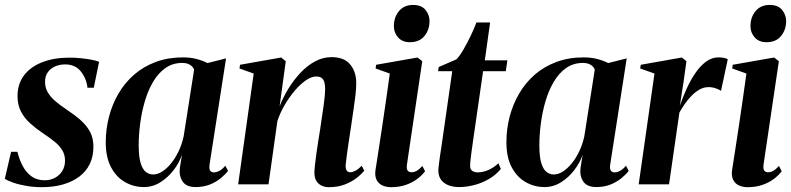

<svg xmlns="http://www.w3.org/2000/svg" viewBox="-26 -747 3207 778"><path d="M354 -391.5H328.5Q324 -430 301.2 -458Q278.5 -486 238.5 -486Q215.5 -486 197 -477.8Q178.5 -469.5 167.5 -454Q156.5 -438.5 156.5 -415.5Q156.5 -391.5 168 -372.2Q179.5 -353 199 -336.5Q218.5 -320 242.5 -304Q276.5 -281.5 301 -259.8Q325.5 -238 339 -212.5Q352.5 -187 352.5 -152.5Q352.5 -112.5 337.5 -82Q322.5 -51.5 294.5 -30.8Q266.5 -10 228 0.8Q189.5 11.5 143 11.5Q111.5 11.5 80.8 6.2Q50 1 26.8 -7.2Q3.5 -15.5 -6.5 -22.5L19 -132H44.5Q52 -101 65.8 -74.8Q79.5 -48.5 101.5 -32.5Q123.5 -16.5 155 -16.5Q178.5 -16.5 197.2 -26.8Q216 -37 226.8 -55Q237.5 -73 237.5 -96Q237.5 -120 226.2 -138.5Q215 -157 194.5 -173.5Q174 -190 146 -208.5Q120 -226 96.8 -246.8Q73.5 -267.5 59.2 -294.5Q45 -321.5 45 -357.5Q45 -407.5 71.8 -442.2Q98.5 -477 146 -495.2Q193.5 -513.5 256 -513.5Q279 -513.5 302.8 -511Q326.5 -508.5 346 -504.8Q365.5 -501 375.5 -496.5Z M823.5 -83Q820.5 -63 825.5 -55.8Q830.5 -48.5 841 -48.5Q851 -48.5 863 -54.8Q875 -61 887 -75.5L898 -54.5Q887 -40 868 -24.5Q849 -9 823.8 1Q798.5 11 767 11Q728.5 11 713.5 -12.2Q698.5 -35.5 703 -68L711.5 -120.5Q701 -88.5 678 -58.2Q655 -28 624 -8.5Q593 11 557 11Q516 11 480.8 -9Q445.5 -29 424 -69.2Q402.5 -109.5 402.5 -170.5Q402.5 -224 415.8 -274.5Q429 -325 454.5 -368.5Q480 -412 517.8 -444.8Q555.5 -477.5 605.2 -496Q655 -514.5 715.5 -514.5Q745.5 -514.5 769.8 -508.2Q794 -502 815 -491.5L890 -510.5ZM760.5 -464.5Q757.5 -475 745.2 -483.5Q733 -492 712.5 -492Q673.5 -492 644.2 -471.2Q615 -450.5 594.2 -415.2Q573.5 -380 560.8 -336.2Q548 -292.5 542 -246.2Q536 -200 536 -158Q536 -112.5 543.8 -86.8Q551.5 -61 564.8 -50.5Q578 -40 594.5 -40Q612.5 -40 630.8 -51.5Q649 -63 666.2 -83.8Q683.5 -104.5 697 -132.5Q710.5 -160.5 718 -193.5Z M1107 -316.5Q1121.5 -353.5 1143.2 -388.8Q1165 -424 1192.2 -452.8Q1219.5 -481.5 1251 -498.5Q1282.5 -515.5 1317.5 -515.5Q1368.5 -515.5 1393 -485.8Q1417.5 -456 1417.5 -411Q1417.5 -387.5 1414.2 -359.8Q1411 -332 1406.2 -301Q1401.5 -270 1397 -238Q1392.5 -209 1387.8 -177.5Q1383 -146 1379.5 -119.5Q1376 -93 1374.5 -77.5Q1374.5 -61 1379.5 -55Q1384.5 -49 1393 -49Q1402 -49 1414 -55Q1426 -61 1439.5 -75.5L1450 -55.5Q1438 -40.5 1418.2 -25.2Q1398.5 -10 1370.5 0.8Q1342.5 11.5 1306 11.5Q1292 11.5 1278.5 5.8Q1265 0 1256.5 -13Q1248 -26 1248 -47.5Q1248 -57 1250 -76.2Q1252 -95.5 1255.5 -120.8Q1259 -146 1263.2 -173Q1267.5 -200 1271.5 -224.5Q1275 -250.5 1278.8 -274.8Q1282.5 -299 1285.5 -320.2Q1288.5 -341.5 1290 -358.5Q1291.5 -375.5 1291.5 -386Q1291.5 -403 1288.2 -414.2Q1285 -425.5 1277.2 -431.2Q1269.5 -437 1255 -437Q1236 -437 1213.5 -421.5Q1191 -406 1168.8 -380Q1146.5 -354 1127.8 -322Q1109 -290 1098 -256.5L1062 0H939L1002 -449L944.5 -469.5L946.5 -484.5L1113.5 -514L1132 -499Z M1558 11.5Q1540.5 11.5 1524.8 5Q1509 -1.5 1500.5 -17Q1492 -32.5 1495.5 -58Q1496.5 -65 1500.8 -91.8Q1505 -118.5 1511.2 -159.2Q1517.5 -200 1524.8 -248.8Q1532 -297.5 1539.5 -349.2Q1547 -401 1553.5 -449L1496 -469.5L1498 -484.5L1666 -514L1685 -499L1623 -80.5Q1620.5 -61.5 1626.2 -55.2Q1632 -49 1640.5 -49Q1651.5 -49 1661.5 -54.2Q1671.5 -59.5 1685.5 -74.5L1696.5 -53Q1683.5 -36 1663.8 -21.2Q1644 -6.5 1617.5 2.5Q1591 11.5 1558 11.5ZM1635 -576Q1604 -576 1587 -595.5Q1570 -615 1570 -640.5Q1570 -677.5 1590.8 -702.2Q1611.5 -727 1647.5 -727Q1682 -727 1698.2 -706.8Q1714.5 -686.5 1714.5 -662Q1714.5 -626.5 1694 -601.2Q1673.5 -576 1635 -576Z M1891.5 -181Q1887.5 -154 1884.8 -133.2Q1882 -112.5 1880.5 -98.2Q1879 -84 1879 -74.5Q1879 -60 1888.2 -54.2Q1897.5 -48.5 1910 -48.5Q1930.5 -48.5 1953 -58.2Q1975.5 -68 1993.5 -85.5L2003.5 -62.5Q1982.5 -37 1953.2 -20.5Q1924 -4 1893 3.5Q1862 11 1835 11Q1794.5 11 1771.2 -8Q1748 -27 1750.5 -63Q1751 -69.5 1752.5 -81.5Q1754 -93.5 1756.2 -109.8Q1758.5 -126 1761.8 -147Q1765 -168 1768.5 -193L1806.5 -458.5H1749L1752 -475.5L1823.5 -506.5Q1837.5 -521 1853 -548Q1868.5 -575 1882.5 -604.5Q1896.5 -634 1904.5 -656H1960L1938.5 -502.5H2030L2023.5 -458.5H1931.5Z M2447 -83Q2444 -63 2449 -55.8Q2454 -48.5 2464.5 -48.5Q2474.5 -48.5 2486.5 -54.8Q2498.5 -61 2510.5 -75.5L2521.5 -54.5Q2510.5 -40 2491.5 -24.5Q2472.5 -9 2447.2 1Q2422 11 2390.5 11Q2352 11 2337 -12.2Q2322 -35.5 2326.5 -68L2335 -120.5Q2324.5 -88.5 2301.5 -58.2Q2278.5 -28 2247.5 -8.5Q2216.5 11 2180.5 11Q2139.5 11 2104.2 -9Q2069 -29 2047.5 -69.2Q2026 -109.5 2026 -170.5Q2026 -224 2039.2 -274.5Q2052.5 -325 2078 -368.5Q2103.5 -412 2141.2 -444.8Q2179 -477.5 2228.8 -496Q2278.5 -514.5 2339 -514.5Q2369 -514.5 2393.2 -508.2Q2417.5 -502 2438.5 -491.5L2513.5 -510.5ZM2384 -464.5Q2381 -475 2368.8 -483.5Q2356.5 -492 2336 -492Q2297 -492 2267.8 -471.2Q2238.5 -450.5 2217.8 -415.2Q2197 -380 2184.2 -336.2Q2171.5 -292.5 2165.5 -246.2Q2159.5 -200 2159.5 -158Q2159.5 -112.5 2167.2 -86.8Q2175 -61 2188.2 -50.5Q2201.5 -40 2218 -40Q2236 -40 2254.2 -51.5Q2272.5 -63 2289.8 -83.8Q2307 -104.5 2320.5 -132.5Q2334 -160.5 2341.5 -193.5Z M2562 0 2626 -449 2568 -469.5 2570.5 -484.5 2737 -514 2755.5 -499 2743.5 -413.5 2729 -319.5Q2741 -354 2756.8 -388.5Q2772.5 -423 2792 -451.5Q2811.5 -480 2835 -497.2Q2858.5 -514.5 2885 -514.5Q2900.5 -514.5 2909.8 -512Q2919 -509.5 2923 -507L2895.5 -378.5Q2892 -382.5 2876.8 -388.2Q2861.5 -394 2845 -394Q2825.5 -394 2807.8 -383.8Q2790 -373.5 2774.8 -357.5Q2759.5 -341.5 2747.5 -323.8Q2735.5 -306 2727 -291L2685 0Z M3003 11.5Q2985.5 11.5 2969.8 5Q2954 -1.5 2945.5 -17Q2937 -32.5 2940.5 -58Q2941.5 -65 2945.8 -91.8Q2950 -118.5 2956.2 -159.2Q2962.5 -200 2969.8 -248.8Q2977 -297.5 2984.5 -349.2Q2992 -401 2998.5 -449L2941 -469.5L2943 -484.5L3111 -514L3130 -499L3068 -80.5Q3065.5 -61.5 3071.2 -55.2Q3077 -49 3085.5 -49Q3096.5 -49 3106.5 -54.2Q3116.5 -59.5 3130.5 -74.5L3141.5 -53Q3128.5 -36 3108.8 -21.2Q3089 -6.5 3062.5 2.5Q3036 11.5 3003 11.5ZM3080 -576Q3049 -576 3032 -595.5Q3015 -615 3015 -640.5Q3015 -677.5 3035.8 -702.2Q3056.5 -727 3092.5 -727Q3127 -727 3143.2 -706.8Q3159.5 -686.5 3159.5 -662Q3159.5 -626.5 3139 -601.2Q3118.5 -576 3080 -576Z"/></svg>

Font: Merriweather 144pt SemiBold
Style: Italic
Weight: 600
Italic angle: -7.8°
Version: Version 2.101